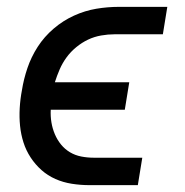

<svg xmlns="http://www.w3.org/2000/svg" viewBox="-20 -540 540 560"><path d="M382 0H241Q215 0 189.5 -4Q164 -8 141.5 -18Q119 -28 101 -44Q83 -60 69.5 -80.5Q56 -101 48.5 -124.5Q41 -148 38.5 -173Q36 -198 37.5 -224.5Q39 -251 44 -277Q49 -309 60 -341.5Q71 -374 90 -403.5Q109 -433 136.5 -456.5Q164 -480 196 -494.5Q228 -509 261 -514.5Q294 -520 327 -520H468L455 -440H314Q295 -440 275 -436.5Q255 -433 237 -424.5Q219 -416 202.5 -402.5Q186 -389 174 -372.5Q162 -356 154 -337.5Q146 -319 140 -300H357L344 -220H128Q127 -201 130 -183Q133 -165 140 -148.5Q147 -132 158 -118.5Q169 -105 184 -96Q199 -87 217 -83.5Q235 -80 254 -80H395Z"/></svg>

Font: Iosevka Medium
Style: Italic
Weight: 500
Italic angle: -9°
Monospace: yes
Designer: Belleve Invis
Foundry: Belleve Invis
Version: Version 32.5.0; ttfautohint (v1.8.4)